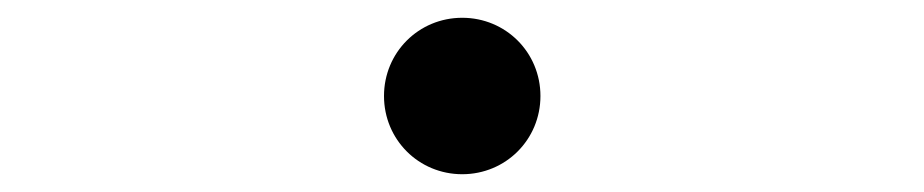

<svg xmlns="http://www.w3.org/2000/svg" viewBox="-20 -488 1040 216"><path d="M588 -380C588 -429 549 -468 500 -468C451 -468 412 -429 412 -380C412 -331 451 -292 500 -292C549 -292 588 -331 588 -380Z"/></svg>

Font: Noto Serif CJK JP Light
Style: Regular
Weight: 300
Designer: Ryoko NISHIZUKA 西塚涼子 (kana & ideographs); Frank Grießhammer (Latin, Greek & Cyrillic); Wenlong ZHANG 张文龙 (bopomofo); San
Foundry: Adobe Systems Incorporated
Version: Version 1.001;PS 1.001;hotconv 16.6.54;makeotf.lib2.5.65590